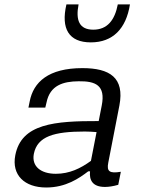

<svg xmlns="http://www.w3.org/2000/svg" viewBox="-20 -822 660 854"><path d="M346.5 -519C195.5 -519 128.5 -457 112 -370.5L106.5 -343.5H181.5L187 -366.5C202.5 -442.5 260.5 -460 330 -460.5C404 -461.5 450.5 -443.5 432.5 -352.5L419 -283.5C222 -284 75 -272 48 -131.5C31 -43.5 89 12 185.5 12C273 12 332 -29 372.5 -60H380.5C376.5 -22 390.5 9.5 447 9.5C463.5 9.5 483.5 6.5 506 0L517.5 -58C467 -49.5 454 -59.5 461.5 -98L511 -352.5C535 -477 468 -519 346.5 -519ZM329.5 -802.5H275.5C250 -694 286.5 -633.5 384 -633.5C481.5 -633.5 541 -694 558 -802.5H504C490.5 -732.5 457.5 -690 395 -690C332 -690 316 -732.5 329.5 -802.5ZM130.5 -137.5C146 -216 221 -237 357 -237C372 -237 391 -236 409.5 -234.5L384.5 -106.5C338.5 -73 289 -49 228.5 -49C161.5 -49 120 -82 130.5 -137.5Z"/></svg>

Font: Monaspace Neon Light
Style: Italic
Weight: 300
Italic angle: -11°
Designer: Riley Cran & the Lettermatic Team
Foundry: Lettermatic
Version: Version 1.200 (Monaspace Neon)